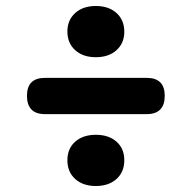

<svg xmlns="http://www.w3.org/2000/svg" viewBox="-20 -651 640 641"><path d="M470 -270H130Q100 -270 85 -285.5Q70 -301 70 -331Q70 -361 85 -376Q100 -391 130 -391H470Q500 -391 515 -376Q530 -361 530 -331Q530 -301 515 -285.5Q500 -270 470 -270ZM300 -460Q257 -460 231 -483.5Q205 -507 205 -546Q205 -584 231 -607.5Q257 -631 300 -631Q343 -631 369 -607.5Q395 -584 395 -545Q395 -507 369 -483.5Q343 -460 300 -460ZM300 -30Q257 -30 231 -53.5Q205 -77 205 -116Q205 -155 231 -178Q257 -201 300 -201Q343 -201 369 -178Q395 -155 395 -116Q395 -77 369 -53.5Q343 -30 300 -30Z"/></svg>

Font: Maple Mono NL
Style: Bold
Weight: 700
Monospace: yes
Designer: subframe7536
Version: Version 7.000